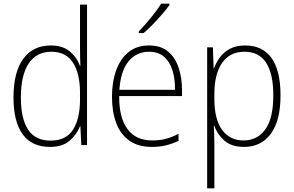

<svg xmlns="http://www.w3.org/2000/svg" viewBox="-20 -785 1590 1039"><path d="M250 10Q152 10 102.5 -58.5Q53 -127 53 -257Q53 -395 106 -467Q159 -539 255 -539Q319 -539 358 -506.5Q397 -474 412 -429H415Q413 -481 413 -530V-760H451V0H420L415 -102H413Q396 -58 357.5 -24Q319 10 250 10ZM254 -24Q337 -24 375 -83Q413 -142 413 -248V-281Q413 -388 374.5 -446.5Q336 -505 258 -505Q178 -505 135.5 -442Q93 -379 93 -257Q93 -143 132 -83.5Q171 -24 254 -24Z M787 -539Q850 -539 889 -506.5Q928 -474 946.5 -419Q965 -364 965 -297V-265H625Q624 -149 669.5 -87Q715 -25 803 -25Q843 -25 875 -33Q907 -41 946 -61V-23Q913 -7 878.5 1.5Q844 10 802 10Q728 10 680 -24Q632 -58 609 -119Q586 -180 586 -262Q586 -341 608.5 -404Q631 -467 675.5 -503Q720 -539 787 -539ZM787 -505Q718 -505 675.5 -453Q633 -401 626 -299H927Q928 -358 913 -405Q898 -452 867 -478.5Q836 -505 787 -505ZM897 -758Q881 -735 857 -707.5Q833 -680 807 -653Q781 -626 757 -606H731V-615Q763 -648 797 -689.5Q831 -731 852 -765H897Z M1307 -539Q1400 -539 1449 -471.5Q1498 -404 1498 -269Q1498 -132 1445.5 -61Q1393 10 1301 10Q1233 10 1194 -24.5Q1155 -59 1140 -104H1137Q1140 -55 1140 -1V234H1101V-529H1132L1136 -415H1138Q1150 -448 1171 -476Q1192 -504 1225.5 -521.5Q1259 -539 1307 -539ZM1303 -505Q1223 -505 1181.5 -444Q1140 -383 1140 -277V-251Q1140 -139 1182 -82Q1224 -25 1298 -25Q1372 -25 1415.5 -84.5Q1459 -144 1459 -269Q1459 -385 1420.5 -445Q1382 -505 1303 -505Z"/></svg>

Font: Noto Sans Gurmukhi SemiCondensed ExtraLight
Style: Regular
Weight: 200
Width: 4
Designer: Jelle Bosma - Monotype Design Team
Foundry: Monotype Imaging Inc.
Version: Version 2.004; ttfautohint (v1.8.4.7-5d5b)